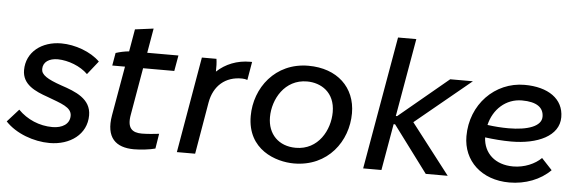

<svg xmlns="http://www.w3.org/2000/svg" viewBox="-48 -873 3134 1036"><g transform="rotate(5 1519.5 -354.5)"><path d="M246 11C357 11 446 -53 446 -156C446 -246 361 -278 283 -304C205 -331 172 -352 172 -383C172 -422 205 -443 252 -443C309 -442 375 -417 415 -377L473 -450C424 -499 338 -530 263 -530C157 -530 75 -467 75 -369C75 -291 145 -260 214 -236C290 -207 347 -192 347 -145C347 -100 307 -76 254 -76C183 -76 116 -105 68 -154L6 -85C63 -24 160 11 246 11Z M703 5C739 5 790 -1 818 -9L831 -90C810 -87 763 -83 738 -83C685 -83 656 -106 670 -181L714 -435H883L898 -520H729L752 -653L652 -640L631 -519C608 -517 580 -511 559 -504L547 -435H616L569 -167C548 -45 604 5 703 5Z M935 0H1034L1082 -281C1098 -373 1161 -428 1252 -426C1262 -426 1272 -424 1280 -421L1297 -520H1286C1216 -520 1154 -495 1107 -451C1108 -475 1107 -501 1104 -520H1025Z M1569 6C1754 6 1858 -140 1858 -291C1858 -431 1758 -526 1602 -526C1422 -526 1315 -381 1315 -229C1315 -46 1472 6 1569 6ZM1572 -79C1479 -79 1419 -140 1419 -232C1419 -329 1481 -441 1602 -441C1677 -441 1754 -396 1754 -288C1754 -191 1694 -79 1572 -79Z M2043 0 2087 -252H2095L2283 0H2402L2192 -272L2493 -520H2370L2102 -297H2095L2169 -720H2070L1944 0Z M2736 7C2822 7 2904 -24 2958 -79L2901 -140C2867 -106 2810 -81 2749 -81C2652 -81 2589 -138 2585 -224C2632 -218 2680 -214 2727 -214C2869 -214 2985 -266 2985 -368C2985 -468 2900 -525 2773 -525C2612 -525 2484 -394 2484 -222C2484 -89 2585 7 2736 7ZM2592 -292C2612 -378 2679 -440 2766 -440C2847 -440 2884 -411 2884 -362C2884 -310 2810 -284 2706 -284C2668 -284 2629 -287 2592 -292Z"/></g></svg>

Font: Fixel Display 20240404 Medium
Style: Italic
Weight: 500
Italic angle: -10°
Designer: AlfaBravo + MacPaw
Foundry: Kyrylo Tkachov, Marchela Mozhyna, Serhii Makarenko, Maria Weinstein, Zakhar Kryvoshyya
Version: Version 1.211;Glyphs 3.2 (3225)